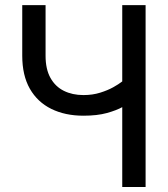

<svg xmlns="http://www.w3.org/2000/svg" viewBox="-20 -743 667 763"><path d="M311.5 -283.2Q366.2 -283.2 405 -293.9Q443.8 -304.7 468.5 -318.6Q493.2 -332.5 504.6 -343.3Q516.1 -354 516.1 -354L476.1 -427.7Q476.1 -427.7 464.1 -418.2Q452.1 -408.7 430.4 -396.5Q408.7 -384.3 378.4 -374.8Q348.1 -365.2 311.5 -365.2Q267.6 -365.2 233.6 -382.1Q199.7 -398.9 180.4 -433.6Q161.1 -468.3 161.1 -521.5V-722.7H68.4V-521.5Q68.4 -443.4 98.6 -390.4Q128.9 -337.4 183.8 -310.3Q238.8 -283.2 311.5 -283.2ZM465.8 0H558.6V-722.7H465.8Z"/></svg>

Font: Giphurs
Style: Regular
Weight: 400
Version: Version 2.010